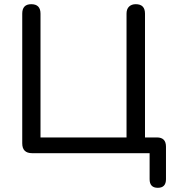

<svg xmlns="http://www.w3.org/2000/svg" viewBox="-20 -730 833 915"><path d="M732 165Q693 165 693 124V0H133Q86 0 86 -47V-665Q86 -710 129 -710Q173 -710 173 -665V-75H583V-665Q583 -687 595 -698.5Q607 -710 627 -710Q671 -710 671 -665V-75H728Q771 -75 771 -31V124Q771 165 732 165Z"/></svg>

Font: Chiron GoRound TC N
Style: Regular
Weight: 350
Designer: Ryoko NISHIZUKA 西塚涼子 (kana, bopomofo & ideographs); Paul D. Hunt (Latin, Greek & Cyrillic); Sandoll Communications 산돌커뮤니
Foundry: Adobe
Version: Version 1.000;hotconv 1.1.1;makeotfexe 2.6.0